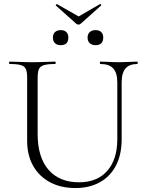

<svg xmlns="http://www.w3.org/2000/svg" viewBox="-20 -936 737 969"><path d="M572 -520Q572 -568 551.5 -590.5Q531 -613 487 -613Q484 -613 484 -619Q484 -625 487 -625Q509 -625 532.5 -623.5Q556 -622 584 -622Q607 -622 630.5 -623.5Q654 -625 673 -625Q675 -625 675 -619Q675 -613 673 -613Q633 -613 613.5 -590.5Q594 -568 594 -520V-234Q594 -155 565 -100Q536 -45 483.5 -16Q431 13 361 13Q287 13 232 -16.5Q177 -46 147 -99.5Q117 -153 117 -225V-544Q117 -573 110.5 -587.5Q104 -602 85 -607.5Q66 -613 28 -613Q26 -613 26 -619Q26 -625 28 -625Q52 -625 81 -623.5Q110 -622 143 -622Q177 -622 206.5 -623.5Q236 -625 258 -625Q261 -625 261 -619Q261 -613 258 -613Q220 -613 201 -607Q182 -601 176 -586Q170 -571 170 -542V-260Q170 -142 225 -79Q280 -16 379 -16Q471 -16 521.5 -74Q572 -132 572 -233ZM365 -816 262 -908Q260 -910 263.5 -913Q267 -916 268 -915L377 -853L484 -915Q487 -917 490 -913.5Q493 -910 490 -908L387 -816Q383 -812 376.5 -812Q370 -812 365 -816ZM287 -708Q268 -708 257.5 -718Q247 -728 247 -747Q247 -764 257.5 -774Q268 -784 287 -784Q305 -784 315 -774Q325 -764 325 -747Q325 -708 287 -708ZM462 -708Q444 -708 433 -718Q422 -728 422 -747Q422 -764 433 -774Q444 -784 462 -784Q481 -784 491 -774Q501 -764 501 -747Q501 -708 462 -708Z"/></svg>

Font: Cormorant Light
Style: Regular
Weight: 300
Designer: Christian Thalmann (Catharsis Fonts)
Foundry: Catharsis Fonts
Version: Version 4.000